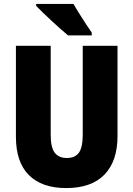

<svg xmlns="http://www.w3.org/2000/svg" viewBox="-20 -947 679 977"><path d="M578 -255Q578 -127 511.5 -58.5Q445 10 317 10Q193 10 127 -56Q61 -122 61 -251V-714H238V-261Q238 -197 258.5 -170Q279 -143 320 -143Q362 -143 381.5 -170Q401 -197 401 -262V-714H578ZM354 -927Q365 -907 383 -878.5Q401 -850 418.5 -823Q436 -796 447 -781V-767H326Q312 -779 289.5 -798.5Q267 -818 242.5 -841Q218 -864 197 -884Q176 -904 164 -917V-927Z"/></svg>

Font: Noto Sans Malayalam Condensed Black
Style: Regular
Weight: 900
Width: 3
Designer: Jelle Bosma - Monotype Design Team
Foundry: Monotype Imaging Inc.
Version: Version 2.104; ttfautohint (v1.8.4.7-5d5b)